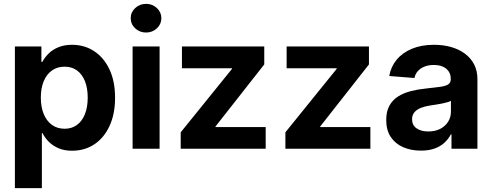

<svg xmlns="http://www.w3.org/2000/svg" viewBox="-20 -770 2549 994"><path d="M57.1 204.1V-529.3H194.3V-449.2H198.7Q211.9 -473.6 232.9 -493.9Q253.9 -514.2 283.9 -526.1Q314 -538.1 353 -538.1Q417.5 -538.1 467.5 -505.1Q517.6 -472.2 546.6 -410.9Q575.7 -349.6 575.7 -264.2Q575.7 -179.7 547.1 -117.9Q518.6 -56.2 468.5 -22.9Q418.5 10.3 352.5 10.3Q313.5 10.3 283.9 -2.2Q254.4 -14.6 233.4 -35.4Q212.4 -56.2 199.7 -81.5H196.8V204.1ZM314.5 -103.5Q352.1 -103.5 378.7 -123.3Q405.3 -143.1 419.7 -179.2Q434.1 -215.3 434.1 -264.6Q434.1 -314 419.7 -349.9Q405.3 -385.7 378.7 -405.3Q352.1 -424.8 314.5 -424.8Q276.4 -424.8 248.8 -405Q221.2 -385.3 206.3 -349.4Q191.4 -313.5 191.4 -264.6Q191.4 -216.3 206.3 -179.9Q221.2 -143.6 248.8 -123.5Q276.4 -103.5 314.5 -103.5Z M666.5 0V-529.3H806.2V0ZM736.3 -601.6Q703.1 -601.6 679.9 -623.3Q656.7 -645 656.7 -675.8Q656.7 -706.5 679.9 -728.3Q703.1 -750 736.3 -750Q769 -750 792.2 -728.3Q815.4 -706.5 815.4 -675.8Q815.4 -645 792.2 -623.3Q769 -601.6 736.3 -601.6Z M915.5 0V-85L1181.2 -413.6V-416.5H921.9V-529.3H1348.1V-436.5L1095.7 -115.2V-112.3H1355.5V0Z M1457.5 0V-85L1723.1 -413.6V-416.5H1463.9V-529.3H1890.1V-436.5L1637.7 -115.2V-112.3H1897.5V0Z M2159.2 9.8Q2107.4 9.8 2066.9 -8.1Q2026.4 -25.9 2002.9 -61Q1979.5 -96.2 1979.5 -148.9Q1979.5 -193.4 1996.1 -223.1Q2012.7 -252.9 2041.3 -270.8Q2069.8 -288.6 2106.4 -298.1Q2143.1 -307.6 2183.1 -311.5Q2230.5 -316.4 2259.3 -320.6Q2288.1 -324.7 2300.8 -333.3Q2313.5 -341.8 2313.5 -359.4V-362.3Q2313.5 -384.3 2303 -400.1Q2292.5 -416 2273.2 -424.8Q2253.9 -433.6 2225.6 -433.6Q2197.8 -433.6 2176.5 -424.8Q2155.3 -416 2142.3 -400.9Q2129.4 -385.7 2125.5 -366.2L1995.1 -376.5Q2003.4 -424.3 2033.4 -460.7Q2063.5 -497.1 2112.5 -517.6Q2161.6 -538.1 2227.1 -538.1Q2274.4 -538.1 2315.2 -526.6Q2356 -515.1 2386.7 -492.4Q2417.5 -469.7 2434.6 -436.5Q2451.7 -403.3 2451.7 -359.9V0H2317.4V-74.2H2314Q2301.3 -49.8 2280.5 -30.8Q2259.8 -11.7 2229.7 -1Q2199.7 9.8 2159.2 9.8ZM2196.8 -89.4Q2232.9 -89.4 2259.3 -103Q2285.6 -116.7 2300 -139.9Q2314.5 -163.1 2314.5 -191.9V-248Q2308.1 -244.1 2296.1 -240.7Q2284.2 -237.3 2269 -234.1Q2253.9 -231 2237.5 -228.5Q2221.2 -226.1 2205.6 -223.6Q2179.7 -219.7 2158.7 -211.4Q2137.7 -203.1 2125.5 -188.7Q2113.3 -174.3 2113.3 -152.3Q2113.3 -122.1 2136.5 -105.7Q2159.7 -89.4 2196.8 -89.4Z"/></svg>

Font: Inter Cardless Tabular Bold
Style: Bold
Weight: 700
Designer: Rasmus Andersson
Foundry: rsms
Version: Version 4.000;git-4fc901f